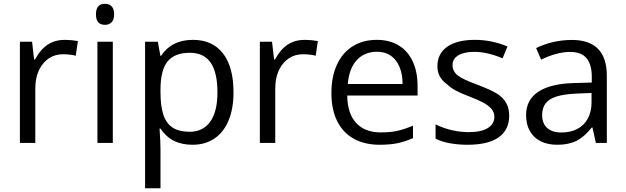

<svg xmlns="http://www.w3.org/2000/svg" viewBox="-20 -757 3315 1017"><path d="M85.4 -536.1H149.9L160.6 -441.9H165.5Q195.3 -496.6 233.6 -521.2Q272 -545.9 323.2 -545.9Q356 -545.9 392.6 -539.6L381.3 -461.9Q348.6 -469.7 313.5 -469.7Q272.9 -469.7 241.2 -449.5Q209.5 -429.2 190.4 -393.1Q167 -348.6 167 -288.1V0H85.4Z M577.6 0H496.1V-536.1H577.6ZM488.3 -681.2Q488.3 -709 500 -722.9Q511.7 -736.8 535.6 -736.8Q559.6 -736.8 572 -722.7Q584.5 -708.5 584.5 -681.2Q584.5 -654.3 572 -639.9Q559.6 -625.5 535.6 -625.5Q488.3 -625.5 488.3 -681.2Z M748.5 -536.1H815.9L829.6 -461.4H833.5Q888.7 -545.9 1002 -545.9Q1105.5 -545.9 1161.1 -474.1Q1216.8 -402.3 1216.8 -268.1Q1216.8 -181.2 1190.7 -118.7Q1164.6 -56.2 1115.7 -23.2Q1066.9 9.8 1000 9.8Q942.9 9.8 901.1 -11.2Q859.4 -32.2 830.1 -75.7H825.2Q830.1 -2.9 830.1 33.2V240.2H748.5ZM1131.8 -267.1Q1131.8 -373 1095.7 -425.3Q1059.6 -477.5 985.8 -477.5Q904.8 -477.5 867.4 -431.2Q830.1 -384.8 830.1 -283.2V-267.6Q830.1 -192.4 846.2 -146.7Q862.3 -101.1 896 -80.1Q929.7 -59.1 984.9 -59.1Q1055.7 -59.1 1093.8 -112.8Q1131.8 -166.5 1131.8 -267.1Z M1356.4 -536.1H1420.9L1431.6 -441.9H1436.5Q1466.3 -496.6 1504.6 -521.2Q1543 -545.9 1594.2 -545.9Q1627 -545.9 1663.6 -539.6L1652.3 -461.9Q1619.6 -469.7 1584.5 -469.7Q1543.9 -469.7 1512.2 -449.5Q1480.5 -429.2 1461.4 -393.1Q1438 -348.6 1438 -288.1V0H1356.4Z M1735.4 -264.2Q1735.4 -350.1 1764.4 -413.8Q1793.5 -477.5 1847.9 -511.7Q1902.3 -545.9 1976.1 -545.9Q2043 -545.9 2091.6 -516.6Q2140.1 -487.3 2166 -431.9Q2191.9 -376.5 2191.9 -300.8V-251H1819.3Q1820.3 -156.2 1866.2 -106Q1912.1 -55.7 1996.6 -55.7Q2044.4 -55.7 2080.6 -63Q2116.7 -70.3 2167.5 -91.3V-25.4Q2123.5 -5.9 2083.3 2Q2043 9.8 1991.2 9.8Q1911.1 9.8 1853.5 -22.5Q1795.9 -54.7 1765.6 -116.2Q1735.4 -177.7 1735.4 -264.2ZM1977.5 -482.9Q1910.6 -482.9 1869.9 -438.7Q1829.1 -394.5 1822.3 -312H2112.3Q2112.3 -364.7 2095.9 -403.3Q2079.6 -441.9 2049.3 -462.4Q2019 -482.9 1977.5 -482.9Z M2287.1 -22.5V-98.1Q2328.1 -78.1 2373 -67.6Q2418 -57.1 2462.9 -57.1Q2528.8 -57.1 2563.7 -78.6Q2598.6 -100.1 2598.6 -138.7Q2598.6 -162.6 2582.3 -181.2Q2565.9 -199.7 2537.6 -214.6Q2509.3 -229.5 2464.4 -246.6Q2418.9 -263.7 2393.6 -277.6Q2368.2 -291.5 2349.1 -309.6Q2322.8 -328.6 2309.8 -351.8Q2296.9 -375 2296.9 -405.8Q2296.9 -473.1 2348.9 -509.5Q2400.9 -545.9 2495.1 -545.9Q2585.4 -545.9 2668 -510.7L2642.1 -448.2Q2559.6 -482.4 2493.2 -482.4Q2439 -482.4 2408 -464.1Q2377 -445.8 2377 -412.1Q2377 -380.4 2403.3 -358.4Q2420.4 -345.2 2444.6 -334.2Q2468.8 -323.2 2513.7 -306.2Q2579.6 -281.2 2612.3 -261Q2645 -240.7 2661.6 -210.9Q2677.2 -182.6 2677.2 -145Q2677.2 -68.8 2621.3 -29.5Q2565.4 9.8 2456.5 9.8Q2408.2 9.8 2364 2Q2319.8 -5.9 2287.1 -22.5Z M3136.2 0 3118.2 -81.5H3114.3Q3075.2 -31.7 3033.4 -11Q2991.7 9.8 2932.1 9.8Q2880.4 9.8 2843.3 -9Q2806.2 -27.8 2786.4 -63.2Q2766.6 -98.6 2766.6 -147.5Q2766.6 -227.5 2830.3 -270.3Q2894 -313 3015.6 -316.9L3114.7 -319.8V-348.6Q3114.7 -415.5 3086.9 -448.7Q3059.1 -481.9 2999.5 -481.9Q2929.2 -481.9 2846.2 -440.9L2819.8 -502.4Q2908.7 -545.4 3009.3 -545.4Q3194.3 -545.4 3194.3 -355.5V0ZM3113.3 -214.4V-264.6L3032.2 -261.2Q2967.3 -258.3 2927.7 -245.8Q2888.2 -233.4 2869.9 -209.2Q2851.6 -185.1 2851.6 -147.5Q2851.6 -103.5 2878.2 -79.3Q2904.8 -55.2 2953.6 -55.2Q3002.4 -55.2 3038.3 -74.2Q3074.2 -93.3 3093.8 -129.4Q3113.3 -165.5 3113.3 -214.4Z"/></svg>

Font: Viking Open Sans
Style: Regular
Weight: 400
Foundry: Ascender Corporation
Version: Version 2.001